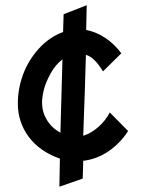

<svg xmlns="http://www.w3.org/2000/svg" viewBox="-20 -702 572 731"><path d="M296.9 -89.8Q348.1 -95.7 392.6 -125.7Q437 -155.8 467.8 -203.1L397.9 -273.9Q381.8 -242.2 353.8 -218Q325.7 -193.8 296.9 -185.1Q304.2 -383.3 307.1 -493.2Q338.9 -484.9 372.1 -430.2L441.9 -499Q415.5 -534.7 380.4 -557.9Q345.2 -581.1 308.1 -587.9L310.1 -682.1L222.2 -647.9L220.2 -580.1Q167 -560.5 127 -515.9Q86.9 -471.2 67.4 -417.2Q47.9 -363.3 47.9 -308.1Q47.9 -237.3 89.1 -181.4Q130.4 -125.5 208 -98.1L206.1 8.8L294.9 -22ZM210 -196.8Q175.8 -215.8 158 -246.1Q140.1 -276.4 140.1 -311Q140.1 -333 147.2 -361.1Q154.3 -389.2 172.9 -422.6Q191.4 -456.1 217.8 -476.1Z"/></svg>

Font: Comic Neue Angular
Style: Bold
Weight: 700
Designer: Craig Rozynski
Foundry: Craig Rozynski
Version: Version 2.003